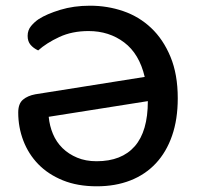

<svg xmlns="http://www.w3.org/2000/svg" viewBox="-20 -639 694 674"><path d="M44 -244Q44 -275 60.5 -289Q77 -303 104 -308L488 -369Q469 -450 416 -490Q363 -530 291 -530Q233 -530 188 -509Q143 -488 114 -462Q97 -470 87 -482Q77 -494 77 -513Q77 -533 89 -547.5Q101 -562 116 -572Q144 -590 191.5 -604.5Q239 -619 296 -619Q357 -619 412.5 -600Q468 -581 510.5 -541Q553 -501 578.5 -439.5Q604 -378 604 -294Q604 -220 584 -162.5Q564 -105 527 -65.5Q490 -26 437.5 -5.5Q385 15 320 15Q252 15 200.5 -6Q149 -27 114.5 -62.5Q80 -98 62 -145Q44 -192 44 -244ZM151 -229Q154 -197 166 -168.5Q178 -140 199.5 -119Q221 -98 251 -85.5Q281 -73 319 -73Q407 -73 453 -125.5Q499 -178 499 -284Z"/></svg>

Font: Baloo Da 2 Medium
Style: Regular
Weight: 500
Designer: Noopur Datye, Sulekha Rajkumar and Ek Type
Foundry: Ek Type
Version: Version 1.640;hotconv 1.0.111;makeotfexe 2.5.65597; ttfautoh